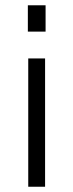

<svg xmlns="http://www.w3.org/2000/svg" viewBox="-20 -710 279 730"><path d="M85.9 -589.8V-689.9H153.3V-589.8ZM87.4 0V-487.8H151.4V0Z"/></svg>

Font: HK Grotesk Legacy
Style: Regular
Weight: 400
Designer: Alfredo Marco Pradil
Foundry: Hanken Design Co.
Version: Version 2.022;PS 002.022;hotconv 1.0.88;makeotf.lib2.5.64775